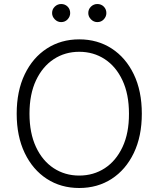

<svg xmlns="http://www.w3.org/2000/svg" viewBox="-20 -935 797 965"><path d="M692.8 -363.6Q692.8 -250 652.5 -166Q612.2 -82 541.2 -36Q470.2 9.9 378.2 9.9Q286.2 9.9 215.4 -36Q144.5 -82 104.2 -166Q63.9 -250 63.9 -363.6Q63.9 -477.3 104.2 -561.3Q144.5 -645.2 215.6 -691.2Q286.6 -737.2 378.2 -737.2Q470.2 -737.2 541.2 -691.2Q612.2 -645.2 652.5 -561.4Q692.8 -477.6 692.8 -363.6ZM628.2 -363.6Q628.2 -461.6 595.5 -531.2Q562.9 -600.9 506.4 -637.8Q449.9 -674.7 378.2 -674.7Q306.8 -674.7 250.4 -637.8Q193.9 -600.9 161 -531.2Q128.2 -461.6 128.2 -363.6Q128.2 -266.3 160.7 -196.6Q193.2 -126.8 249.8 -89.7Q306.5 -52.6 378.2 -52.6Q449.9 -52.6 506.6 -89.5Q563.2 -126.4 595.9 -196.2Q628.6 -266 628.2 -363.6ZM287.3 -823.9Q269.2 -823.9 255.5 -837.7Q241.8 -851.6 241.8 -869.3Q241.8 -888.8 255.5 -901.8Q269.2 -914.8 287.3 -914.8Q306.8 -914.8 319.8 -901.8Q332.7 -888.8 332.7 -869.3Q332.7 -851.6 319.8 -837.7Q306.8 -823.9 287.3 -823.9ZM469.1 -823.9Q451 -823.9 437.3 -837.7Q423.7 -851.6 423.7 -869.3Q423.7 -888.8 437.3 -901.8Q451 -914.8 469.1 -914.8Q488.6 -914.8 501.6 -901.8Q514.6 -888.8 514.6 -869.3Q514.6 -851.6 501.6 -837.7Q488.6 -823.9 469.1 -823.9Z"/></svg>

Font: Inter UI Light
Style: Regular
Weight: 300
Designer: Rasmus Andersson
Foundry: rsms
Version: 3.2;8d6f07862